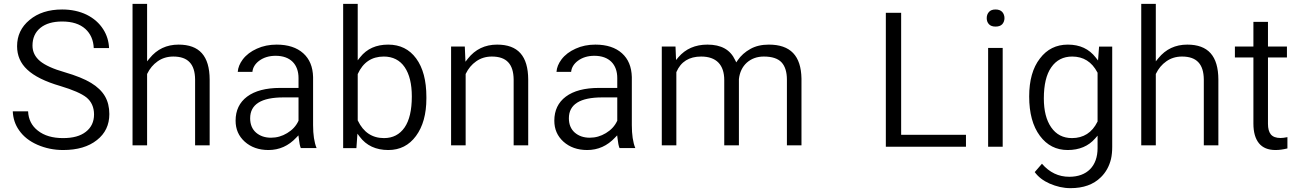

<svg xmlns="http://www.w3.org/2000/svg" viewBox="-20 -770 6754 998"><path d="M429.2 -263.7C455.1 -242.7 468.8 -212.4 468.8 -175.3C468.8 -137.2 454.6 -106.9 426.3 -85C398.4 -63 359.4 -52.2 308.1 -52.2C253.9 -52.2 210 -64.5 176.3 -91.3C144.5 -116.2 127.9 -149.4 126 -191.4H46.4C47.9 -154.8 58.6 -121.6 79.6 -92.3C101.6 -60.5 133.3 -35.6 174.3 -17.6C215.8 0.5 260.3 9.8 308.1 9.8C381.8 9.8 440.4 -7.3 483.9 -42C526.9 -75.7 548.3 -120.6 548.3 -177.2C548.3 -212.9 540.5 -244.1 525.4 -270C509.8 -296.4 485.8 -319.3 453.6 -338.9C420.9 -358.9 375 -377.4 316.4 -394.5C256.3 -411.6 213.9 -431.2 188.5 -452.1C162.1 -474.1 148.9 -501 148.9 -532.7C148.9 -572.3 162.6 -603 190.4 -625.5C217.8 -647.5 255.4 -658.2 303.2 -658.2C355 -658.2 395 -645.5 423.8 -619.6C450.7 -595.2 465.8 -561 467.3 -520H546.9C545.4 -555.2 535.6 -587.9 516.6 -617.7C496.1 -649.9 467.8 -674.8 430.7 -693.4C393.6 -711.4 350.6 -720.7 303.2 -720.7C233.4 -720.7 176.8 -702.6 133.3 -666C90.3 -630.4 68.8 -585 68.8 -529.8C68.8 -481.4 86.4 -440.9 121.6 -408.2C157.2 -374.5 214.8 -345.7 293.9 -322.8C358.9 -303.2 403.8 -283.7 429.2 -263.7Z M744.6 -451.2V-750H668.9V-14.6H744.6V-385.3L745.6 -387.2C758.3 -413.6 776.4 -435.1 799.3 -451.2C822.8 -467.8 850.1 -476.1 880.9 -476.1C918.9 -476.1 947.3 -466.3 965.8 -446.3C984.4 -426.8 993.7 -397 994.1 -356.9V-14.6H1069.8V-356.4C1069.3 -479.5 1016.1 -538.1 908.2 -538.1C846.2 -538.1 796.4 -514.6 757.8 -467.3Z M1625.5 -0.5C1613.3 -30.3 1607.4 -70.3 1607.4 -119.6V-369.6C1606 -422.4 1589.4 -463.4 1556.2 -493.2C1522.9 -522.9 1477.1 -538.1 1418 -538.1C1380.4 -538.1 1346.2 -531.2 1315.4 -517.1C1284.7 -503.4 1259.8 -484.9 1241.7 -460.9C1226.1 -439.9 1217.3 -418.5 1215.8 -396.5H1292C1293.9 -418.5 1306.2 -438.5 1327.1 -454.1C1350.1 -471.2 1378.9 -480 1412.6 -480C1490.2 -480 1531.7 -434.6 1531.7 -364.3V-313H1436.5C1362.3 -313 1304.7 -297.9 1264.2 -267.6C1224.6 -237.8 1204.6 -196.3 1204.6 -142.6C1204.6 -98.6 1220.2 -62.5 1252 -33.7C1284.2 -4.9 1325.2 9.8 1375.5 9.8C1431.6 9.8 1480 -11.7 1520.5 -55.2L1531.2 -66.4L1533.2 -50.8C1535.6 -27.8 1539.1 -10.7 1543.5 -0.5ZM1311 -80.6C1290.5 -98.6 1280.3 -123.5 1280.3 -155.3C1280.3 -227.5 1337.9 -263.7 1453.6 -263.7H1531.7V-142.1L1530.8 -140.6C1518.6 -114.7 1499.5 -94.2 1472.7 -78.1C1446.3 -62 1418.5 -54.2 1388.7 -54.2C1357.4 -54.2 1331.5 -63 1311 -80.6Z M2196.3 -266.1C2196.3 -351.1 2178.7 -418 2143.1 -466.3C2107.9 -514.2 2059.6 -538.1 1997.6 -538.1C1935.5 -538.1 1887.2 -516.6 1852.5 -473.1L1839.4 -456.5V-750H1763.7V0H1832.5L1837.9 -75.2L1849.6 -59.6C1884.3 -13.2 1934.1 9.8 1998.5 9.8C2058.6 9.8 2106.4 -14.6 2142.1 -63C2178.2 -111.8 2196.3 -176.8 2196.3 -258.3ZM2083 -107.4C2057.6 -70.8 2022 -52.2 1976.1 -52.2C1914.6 -52.2 1869.1 -82.5 1840.3 -142.6L1839.4 -144V-384.3L1839.8 -385.7C1867.2 -445.8 1912.1 -476.1 1975.1 -476.1C2021.5 -476.1 2058.6 -457.5 2083.5 -420.9C2108.4 -384.3 2120.6 -333.5 2120.6 -268.6C2120.6 -197.3 2107.9 -143.6 2083 -107.4Z M2324.7 -14.6H2400.4V-385.3L2401.4 -387.2C2414.1 -413.6 2432.1 -435.1 2455.1 -451.2C2478.5 -467.8 2505.9 -476.1 2536.6 -476.1C2574.7 -476.1 2603 -466.3 2621.6 -446.3C2640.1 -426.8 2649.4 -397 2649.9 -356.9V-14.6H2725.6V-356.4C2725.1 -479.5 2671.9 -538.1 2564 -538.1C2501 -538.1 2450.2 -513.7 2411.6 -464.8L2399.4 -449.2L2396 -528.3H2324.7Z M3282.2 -0.5C3270 -30.3 3264.2 -70.3 3264.2 -119.6V-369.6C3262.7 -422.4 3246.1 -463.4 3212.9 -493.2C3179.7 -522.9 3133.8 -538.1 3074.7 -538.1C3037.1 -538.1 3002.9 -531.2 2972.2 -517.1C2941.4 -503.4 2916.5 -484.9 2898.4 -460.9C2882.8 -439.9 2874 -418.5 2872.6 -396.5H2948.7C2950.7 -418.5 2962.9 -438.5 2983.9 -454.1C3006.8 -471.2 3035.6 -480 3069.3 -480C3147 -480 3188.5 -434.6 3188.5 -364.3V-313H3093.3C3019 -313 2961.4 -297.9 2920.9 -267.6C2881.3 -237.8 2861.3 -196.3 2861.3 -142.6C2861.3 -98.6 2877 -62.5 2908.7 -33.7C2940.9 -4.9 2981.9 9.8 3032.2 9.8C3088.4 9.8 3136.7 -11.7 3177.2 -55.2L3188 -66.4L3189.9 -50.8C3192.4 -27.8 3195.8 -10.7 3200.2 -0.5ZM2967.8 -80.6C2947.3 -98.6 2937 -123.5 2937 -155.3C2937 -227.5 2994.6 -263.7 3110.4 -263.7H3188.5V-142.1L3187.5 -140.6C3175.3 -114.7 3156.2 -94.2 3129.4 -78.1C3103 -62 3075.2 -54.2 3045.4 -54.2C3014.2 -54.2 2988.3 -63 2967.8 -80.6Z M3419.9 -14.6H3495.6V-394.5L3496.1 -396C3519 -449.2 3562 -476.1 3624.5 -476.1C3703.1 -476.1 3744.6 -433.6 3744.6 -353.5V-14.6H3820.8V-358.9C3824.7 -394 3838.4 -422.9 3861.8 -444.3C3885.7 -465.3 3915 -476.1 3950.2 -476.1C3993.2 -476.1 4023.9 -465.8 4042.5 -445.8C4061 -425.8 4070.3 -395.5 4070.3 -356V-14.6H4146V-361.3C4144 -480.5 4088.4 -538.1 3976.6 -538.1C3939.5 -538.1 3907.2 -530.8 3880.4 -515.6C3853 -500.5 3831.1 -481 3814 -456.1L3807.1 -445.8L3801.3 -457.5C3775.9 -511.7 3729 -538.1 3657.2 -538.1C3593.8 -538.1 3543.5 -516.1 3505.9 -472.2L3494.1 -458L3491.2 -528.3H3419.9Z M4664.1 -69.3V-703.6H4584.5V-7.3H5001V-69.3Z M5116.2 -521V-7.3H5191.9V-521ZM5120.6 -644C5127.9 -636.2 5139.2 -631.8 5154.8 -631.8C5169.9 -631.8 5181.6 -635.7 5189.5 -644C5205.1 -661.1 5205.1 -690.4 5189.5 -708C5181.6 -716.3 5169.9 -720.7 5154.8 -720.7C5139.2 -720.7 5127.9 -716.3 5120.6 -708C5112.8 -699.2 5108.9 -689 5108.9 -675.8C5108.9 -662.6 5112.8 -652.3 5120.6 -644Z M5385.3 -64C5421.9 -14.6 5470.2 9.8 5529.8 9.8C5589.8 9.8 5637.7 -10.3 5672.4 -50.3L5685.1 -64.9V0C5685.1 93.8 5629.9 148.9 5538.1 148.9C5482.4 148.9 5435.1 126.5 5396 81.1L5358.4 124.5C5376.5 149.4 5402.3 169.4 5435.5 184.1C5471.7 199.7 5506.8 208 5544.4 208C5611.3 208 5663.6 189.5 5702.6 150.9C5728.5 125.5 5745.6 94.2 5754.9 56.6C5759.3 37.1 5761.2 16.1 5761.2 -6.8V-527.8H5692.9L5687.5 -455.6L5675.8 -470.7C5641.1 -515.6 5593.3 -538.1 5530.8 -538.1C5470.2 -538.1 5421.9 -514.2 5385.3 -465.8C5348.1 -418 5329.6 -352.1 5329.6 -268.6C5329.6 -182.1 5348.1 -113.8 5385.3 -64ZM5444.3 -419.9C5470.2 -457.5 5506.8 -476.1 5553.2 -476.1C5611.3 -476.1 5655.3 -448.7 5684.1 -393.6L5685.1 -392.1V-138.2L5684.1 -136.7C5656.7 -80.6 5611.3 -52.2 5552.2 -52.2C5505.9 -52.2 5469.7 -70.8 5443.8 -108.4C5418.5 -145 5405.8 -194.8 5405.8 -258.3C5405.8 -329.1 5418.5 -383.3 5444.3 -419.9Z M5987.8 -451.2V-750H5912.1V-14.6H5987.8V-385.3L5988.8 -387.2C6001.5 -413.6 6019.5 -435.1 6042.5 -451.2C6065.9 -467.8 6093.3 -476.1 6124 -476.1C6162.1 -476.1 6190.4 -466.3 6209 -446.3C6227.5 -426.8 6236.8 -397 6237.3 -356.9V-14.6H6313V-356.4C6312.5 -479.5 6259.3 -538.1 6151.4 -538.1C6089.4 -538.1 6039.6 -514.6 6001 -467.3Z M6495.1 -656.2V-528.3H6398.9V-471.2H6495.1V-127.4C6495.1 -83 6504.9 -48.8 6523.9 -25.4C6543 -2 6571.8 9.8 6609.9 9.8C6629.9 9.8 6650.4 6.8 6671.9 1.5V-57.1C6657.2 -54.2 6645.5 -52.7 6636.2 -52.7C6612.8 -52.7 6595.7 -59.1 6585.4 -71.8C6575.7 -84 6570.8 -102.1 6570.8 -126V-471.2H6669.4V-528.3H6570.8V-656.2Z"/></svg>

Font: Shabnam Light
Style: Regular
Weight: 300
Foundry: DejaVu fonts team - Redesigned by Saber Rastikerdar - Based on Vazir font
Version: Version 5.0.1